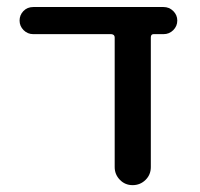

<svg xmlns="http://www.w3.org/2000/svg" viewBox="-20 -540 584 560"><path d="M77.1 -440.4Q60.5 -440.4 48.8 -452.1Q37.1 -463.9 37.1 -480Q37.1 -496.1 48.3 -507.8Q59.6 -519.5 77.1 -519.5H457Q473.6 -519.5 485.4 -507.8Q497.1 -496.1 497.1 -480Q497.1 -463.9 485.4 -452.1Q473.6 -440.4 457 -440.4H427.7Q419.9 -440.4 419.9 -430.7V-52.7Q419.9 -30.3 404.3 -15.1Q388.7 0 366.7 0Q344.7 0 329.6 -15.6Q314.5 -31.2 314.5 -52.7V-430.7Q314.5 -439.5 304.7 -440.4Z"/></svg>

Font: Rounded Mgen+ 2p medium
Style: Regular
Weight: 500
Designer: [Source Han Sans]
Ryoko NISHIZUKA  (kana & ideographs); Paul D. Hunt (Latin, Greek & Cyrillic); Wenlong ZHANG  (bopomofo
Version: Version 1.059.20150602